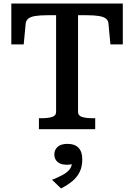

<svg xmlns="http://www.w3.org/2000/svg" viewBox="-20 -730 758 1085"><path d="M297 -98V-644H249Q205 -644 178.5 -639.5Q152 -635 139.5 -624.5Q127 -614 125 -596L114 -479H44V-710H674V-479H604L593 -596Q592 -614 579 -624.5Q566 -635 539.5 -639.5Q513 -644 469 -644H421V-98Q421 -76 444 -69Q467 -62 500 -62H518V0H200V-62H217Q251 -62 274 -69Q297 -76 297 -98ZM325 335 274 286Q307 273 332.5 259.5Q358 246 372.5 228Q387 210 387 185L402 192Q393 197 381 199Q369 201 357 201Q323 201 305 185Q287 169 287 143Q287 117 305.5 100Q324 83 361 83Q403 83 424 105.5Q445 128 445 170Q445 211 430.5 241Q416 271 389 293.5Q362 316 325 335Z"/></svg>

Font: Roboto Serif Medium
Style: Regular
Weight: 500
Designer: Greg Gazdowicz
Foundry: Commercial Type
Version: Version 1.008